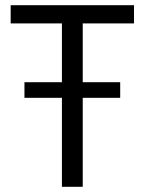

<svg xmlns="http://www.w3.org/2000/svg" viewBox="-20 -718 556 738"><path d="M442 -342H298V0H218V-342H74V-402H218V-628H21V-698H495V-628H298V-402H442Z"/></svg>

Font: IBM Plex Sans Condensed
Style: Regular
Weight: 400
Width: 3
Designer: Mike Abbink, Paul van der Laan, Pieter van Rosmalen
Foundry: Bold Monday
Version: Version 3.201